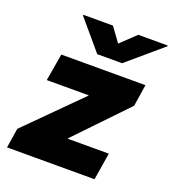

<svg xmlns="http://www.w3.org/2000/svg" viewBox="-140 -884 891 990"><g transform="rotate(20 305.5 -388.5)"><path d="M11.4 0 28.4 -108 313.9 -393.5 315.3 -396.3H85.2L110.8 -545.5H572.4L554 -426.1L291.2 -152L289.8 -149.1H515.6L491.5 0ZM309.7 -777 366.5 -698.9 448.9 -777H610.8L610.1 -772.7L420.5 -610.8H284.1L147 -772.7L147.7 -777Z"/></g></svg>

Font: Karasuma Gothic
Style: Italic
Weight: 900
Italic angle: -9.39999°
Designer: Rasmus Andersson / Ryoko Nishizuka
Foundry: Genbu
Version: Version 1.00